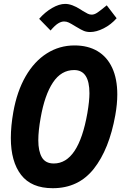

<svg xmlns="http://www.w3.org/2000/svg" viewBox="-20 -974 640 1010"><path d="M37 -248Q37 -310.5 50 -384.5Q69.5 -494 115 -572.8Q160.5 -651.5 226.5 -693.2Q292.5 -735 372 -735Q442.5 -735 493 -705Q543.5 -675 570.2 -617.2Q597 -559.5 597 -477Q597 -426.5 586.5 -368Q554.5 -189 473.8 -86.5Q393 16 257.5 16Q145 16 91 -54Q37 -124 37 -248ZM439.5 -378.5Q450.5 -443 450.5 -483.5Q450.5 -605.5 370 -605.5Q302 -605.5 258.5 -540Q215 -474.5 194 -355Q181.5 -286 181.5 -236Q181.5 -179 200.2 -146.5Q219 -114 263 -114Q393 -114 439.5 -378.5ZM387 -829.5 377.5 -835Q354 -849.5 342.2 -855.2Q330.5 -861 317 -861Q302 -861 285.2 -850.5Q268.5 -840 246 -813.5L186 -875Q216.5 -910 253.8 -931.8Q291 -953.5 323 -953.5Q358 -953.5 404 -924L415.5 -916.5Q432 -906.5 441.8 -901.8Q451.5 -897 462.5 -897Q476 -897 491.2 -907Q506.5 -917 541.5 -946L593.5 -878Q563.5 -844 525.2 -824.8Q487 -805.5 454.5 -805.5Q435.5 -805.5 421 -811.5Q406.5 -817.5 387 -829.5Z"/></svg>

Font: JuliaMono ExtraBoldItalic
Style: Regular
Weight: 800
Italic angle: -9°
Monospace: yes
Designer: cormullion
Foundry: corm
Version: Version 0.049; ttfautohint (v1.8.4)